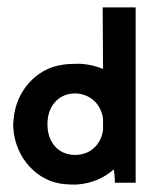

<svg xmlns="http://www.w3.org/2000/svg" viewBox="-20 -493 405 518"><path d="M16 -147C21 -68 80 -1 157 4C167 5 177 5 186 5C230 2 262 -14 287 -36C289 -28 290 -5 290 0H346V-473H257L258 -307C236 -316 212 -321 189 -321C173 -321 158 -320 147 -318C77 -308 23 -246 17 -173C16 -164 15 -156 16 -147ZM108 -158C108 -208 139 -241 183 -241C222 -240 252 -214 258 -173V-142C252 -101 222 -75 183 -75C138 -75 108 -108 108 -158Z"/></svg>

Font: Rabbid Highway Sign II Hop
Style: Regular
Weight: 400
Foundry: Cannot Into Space Fonts
Version: Version 0.277